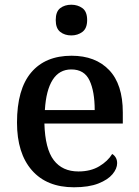

<svg xmlns="http://www.w3.org/2000/svg" viewBox="-20 -783 587 813"><path d="M293 10Q178 10 115 -62Q52 -134 52 -264Q52 -405 112 -476Q172 -547 283 -547Q384 -547 442 -486.5Q500 -426 500 -307V-260H168Q171 -153 207.5 -105Q244 -57 312 -57Q364 -57 400.5 -79Q437 -101 455 -131Q464 -126 470 -116Q476 -106 476 -92Q476 -69 456.5 -45.5Q437 -22 396.5 -6Q356 10 293 10ZM381 -317Q381 -396 359 -442.5Q337 -489 282 -489Q231 -489 203 -445Q175 -401 170 -317ZM282 -633Q254 -633 235 -648Q216 -663 216 -698Q216 -734 235 -748.5Q254 -763 282 -763Q309 -763 329 -748.5Q349 -734 349 -698Q349 -663 329 -648Q309 -633 282 -633Z"/></svg>

Font: Noto Serif Tibetan Medium
Style: Regular
Weight: 500
Designer: Monotype Design Team
Foundry: Monotype Imaging Inc.
Version: Version 2.103; ttfautohint (v1.8.4.7-5d5b)